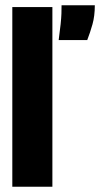

<svg xmlns="http://www.w3.org/2000/svg" viewBox="-20 -713 382 733"><path d="M27 0V-686H180V0ZM204 -560Q209 -597 211.5 -621Q214 -645 214.5 -661Q215 -677 215 -693H342Q342 -652 333 -620Q324 -588 313 -560Z"/></svg>

Font: Bricolage Grotesque 72pt Condensed ExtraBold
Style: Regular
Weight: 800
Width: 3
Designer: Mathieu Triay
Foundry: Atelier Triay
Version: Version 1.001;gftools[0.9.33.dev8+g029e19f]